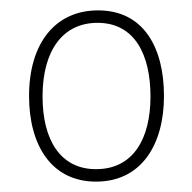

<svg xmlns="http://www.w3.org/2000/svg" viewBox="-20 -745 370 370"><path d="M296 -560C296 -653 257 -725 169 -725C86 -725 36 -661 36 -560C36 -464 80 -395 165 -395C253 -395 296 -467 296 -560ZM62 -559C62 -649 102 -701 168 -701C240 -701 270 -639 270 -559C270 -478 237 -419 165 -419C96 -419 62 -476 62 -559Z"/></svg>

Font: Noto Sans Malayalam SemiCondensed Thin
Style: Regular
Weight: 100
Width: 4
Designer: Jelle Bosma - Monotype Design Team
Foundry: Monotype Imaging Inc.
Version: Version 2.104